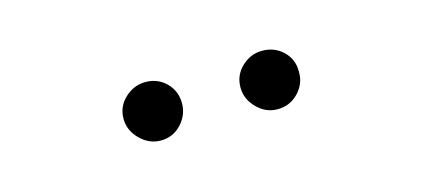

<svg xmlns="http://www.w3.org/2000/svg" viewBox="-26 -828 636 288"><g transform="rotate(-15 291.5 -684.5)"><path d="M200.7 -639.2Q182.6 -639.2 168.7 -653.1Q154.8 -667 154.8 -685.1Q154.8 -704.1 168.7 -717Q182.6 -730 200.7 -730Q219.7 -730 232.7 -717Q245.6 -704.1 245.6 -685.1Q245.6 -667 232.7 -653.1Q219.7 -639.2 200.7 -639.2ZM381.8 -639.2Q363.8 -639.2 350.1 -653.1Q336.4 -667 336.4 -685.1Q336.4 -704.1 350.1 -717Q363.8 -730 381.8 -730Q401.4 -730 414.6 -717Q427.7 -704.1 427.2 -685.1Q427.7 -667 414.6 -653.1Q401.4 -639.2 381.8 -639.2Z"/></g></svg>

Font: Inter Tight Light
Style: Regular
Weight: 300
Designer: Rasmus Andersson
Foundry: rsms
Version: Version 3.004